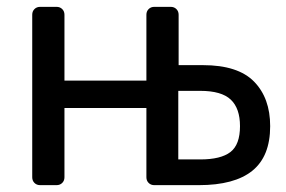

<svg xmlns="http://www.w3.org/2000/svg" viewBox="-20 -540 833 560"><path d="M97 0Q87 0 80.5 -6.5Q74 -13 74 -23V-497Q74 -507 80.5 -513.5Q87 -520 97 -520H145Q155 -520 161.5 -513.5Q168 -507 168 -497V-305H407V-497Q407 -507 413.5 -513.5Q420 -520 430 -520H478Q488 -520 494.5 -513.5Q501 -507 501 -497V-350H572Q674 -350 721 -302Q768 -254 768 -172Q768 -84 716 -42Q664 0 560 0H430Q420 0 413.5 -6.5Q407 -13 407 -23V-225H168V-23Q168 -13 161.5 -6.5Q155 0 145 0ZM500 -75H564Q624 -75 652 -96.5Q680 -118 680 -172Q680 -224 653 -249.5Q626 -275 564 -275H500Z"/></svg>

Font: DVN-Rubik
Style: Regular
Weight: 400
Designer: Hubert and Fischer
Foundry: Hubert & Fischer
Version: Version 2.102